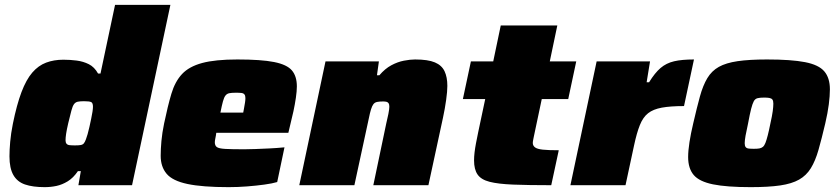

<svg xmlns="http://www.w3.org/2000/svg" viewBox="-20 -763 3451 791"><path d="M164 8Q115 8 83 -3Q51 -14 35 -42Q19 -70 19 -119Q19 -145 22 -179Q25 -213 33 -253Q49 -332 68.5 -383.5Q88 -435 113 -464Q138 -493 170 -505Q202 -517 241 -517Q269 -517 296 -513.5Q323 -510 346 -498.5Q369 -487 384 -460H394L454 -743H682L524 0H303L313 -58H301Q282 -30 259 -16Q236 -2 212.5 3Q189 8 164 8ZM289 -164Q304 -164 312.5 -165.5Q321 -167 325.5 -172.5Q330 -178 334 -189Q337 -197 341 -210.5Q345 -224 348.5 -240.5Q352 -257 355.5 -273Q359 -289 361 -302.5Q363 -316 363 -323Q363 -339 355.5 -342.5Q348 -346 326 -346Q310 -346 300.5 -344Q291 -342 285 -334Q279 -326 274 -307Q269 -288 261 -255Q255 -229 252.5 -212.5Q250 -196 250 -185Q250 -176 254 -171Q258 -166 266.5 -165Q275 -164 289 -164Z M922 8Q814 8 752.5 -5Q691 -18 666.5 -47Q642 -76 642 -121Q642 -149 645 -182Q648 -215 656 -254Q671 -326 686 -376.5Q701 -427 730 -458Q759 -489 813 -503.5Q867 -518 958 -518Q1056 -518 1109 -507.5Q1162 -497 1182.5 -473Q1203 -449 1203 -407Q1203 -388 1199 -360.5Q1195 -333 1189 -305Q1183 -277 1177 -254L1168 -216H871Q870 -206 867.5 -194.5Q865 -183 865 -177Q865 -163 873.5 -157Q882 -151 908 -149.5Q934 -148 987 -148Q1005 -148 1032 -149Q1059 -150 1090 -151.5Q1121 -153 1152 -156L1122 -13Q1102 -7 1069 -2.5Q1036 2 998 5Q960 8 922 8ZM888 -299H982L985 -315Q988 -331 989.5 -341Q991 -351 991 -359Q991 -369 987 -374Q983 -379 974.5 -380Q966 -381 952 -381Q934 -381 924.5 -379Q915 -377 909 -369.5Q903 -362 898.5 -345.5Q894 -329 888 -299Z M1213 0 1321 -510H1541L1533 -453H1543Q1566 -480 1592 -494Q1618 -508 1644 -513Q1670 -518 1690 -518Q1743 -518 1771.5 -506Q1800 -494 1811.5 -469.5Q1823 -445 1823 -409Q1823 -387 1818 -351Q1813 -315 1805 -278L1745 0H1518L1571 -253Q1576 -273 1580 -293.5Q1584 -314 1584 -323Q1584 -333 1581 -337.5Q1578 -342 1572.5 -343.5Q1567 -345 1558 -345Q1543 -345 1533.5 -343Q1524 -341 1518.5 -334Q1513 -327 1508.5 -312.5Q1504 -298 1499 -273L1440 0Z M2251 0Q2156 0 2094 -2.5Q2032 -5 1997 -14Q1962 -23 1947.5 -44Q1933 -65 1933 -102Q1933 -117 1935 -134.5Q1937 -152 1941 -173Q1945 -194 1950 -218L1979 -355H1887L1920 -510H2012L2043 -658H2276L2245 -510H2354L2321 -355H2212L2179 -199Q2178 -194 2177 -189Q2176 -184 2175.5 -180.5Q2175 -177 2175 -174Q2175 -163 2184 -156Q2193 -149 2216 -146.5Q2239 -144 2282 -144Z M2330 0 2438 -510H2658L2644 -424H2654Q2678 -463 2701.5 -483Q2725 -503 2757 -510.5Q2789 -518 2839 -518L2798 -326Q2742 -326 2706.5 -319.5Q2671 -313 2650 -296.5Q2629 -280 2616 -247.5Q2603 -215 2592 -163L2557 0Z M3073 8Q2974 8 2917.5 -3.5Q2861 -15 2838 -42Q2815 -69 2815 -116Q2815 -142 2820.5 -177.5Q2826 -213 2836 -255Q2851 -320 2863.5 -365.5Q2876 -411 2894 -441Q2912 -471 2941.5 -487.5Q2971 -504 3019 -511Q3067 -518 3140 -518Q3240 -518 3296.5 -507Q3353 -496 3376 -469Q3399 -442 3399 -395Q3399 -368 3394.5 -333Q3390 -298 3380 -255Q3365 -191 3352 -145.5Q3339 -100 3320.5 -70Q3302 -40 3272 -23Q3242 -6 3194 1Q3146 8 3073 8ZM3086 -150Q3100 -150 3108.5 -151.5Q3117 -153 3123 -158Q3129 -163 3133.5 -174.5Q3138 -186 3143 -205.5Q3148 -225 3154 -255Q3161 -286 3163.5 -305Q3166 -324 3166 -336Q3166 -348 3162 -353Q3158 -358 3149.5 -359.5Q3141 -361 3128 -361Q3111 -361 3101 -358.5Q3091 -356 3085.5 -346Q3080 -336 3074.5 -314.5Q3069 -293 3062 -255Q3055 -224 3051.5 -204Q3048 -184 3048 -173Q3048 -162 3052 -157Q3056 -152 3064.5 -151Q3073 -150 3086 -150Z"/></svg>

Font: Saira SemiExpanded Black
Style: Italic
Weight: 900
Width: 6
Italic angle: -12°
Designer: Hector Gatti with collaboration of the Omnibus-Type team
Foundry: Omnibus-Type
Version: Version 1.101